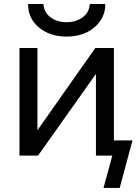

<svg xmlns="http://www.w3.org/2000/svg" viewBox="-20 -759 676 939"><path d="M418.9 -739.3H495.1Q495.1 -669.9 441.4 -625Q387.7 -580.1 305.7 -580.1Q223.6 -580.1 170.4 -624.5Q117.2 -668.9 117.2 -739.3H192.4Q194.3 -699.2 226.6 -674.8Q258.8 -650.4 305.7 -650.4Q352.5 -650.4 384.8 -674.8Q417 -699.2 418.9 -739.3ZM449.2 -397.5 166 2H75.2V-524.4H163.1V-122.1L446.3 -524.4H537.1V-72.3H627.9L565.4 160.2H486.3L529.3 2H486.3H449.2Z"/></svg>

Font: irohakakuC Regular
Style: Regular
Weight: 400
Designer: [Source Han Sans]
Ryoko NISHIZUKA Ë•øÂ°öÊ∂ºÂ≠ê (kana & ideographs); Paul D. Hunt (Latin, Greek & Cyrillic); Wenlong ZHAN
Version: Version 1.001.20160904